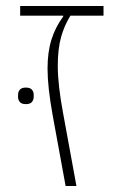

<svg xmlns="http://www.w3.org/2000/svg" viewBox="-20 -618 404 638"><path d="M66 -272Q52 -272 46 -279Q40 -286 40 -296V-303Q40 -313 46 -320Q52 -327 66 -327Q80 -327 86 -320Q92 -313 92 -303V-296Q92 -286 86 -279Q80 -272 66 -272ZM47 -598H324V-566H214Q194 -534 183 -495Q172 -456 172 -399Q172 -336 190 -240L234 0H198L155 -235Q138 -329 138 -390Q138 -445 151 -486.5Q164 -528 190 -563V-566H47Z"/></svg>

Font: IBM Plex Sans Hebrew ExtraLight
Style: Regular
Weight: 200
Designer: Mike Abbink, Paul van der Laan, Pieter van Rosmalen, Yanek Iontef
Foundry: Bold Monday
Version: Version 1.2